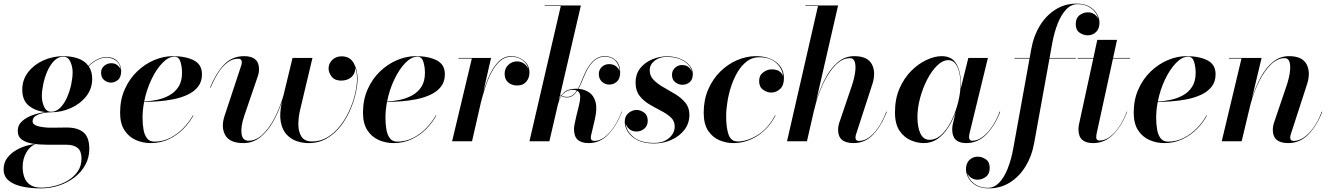

<svg xmlns="http://www.w3.org/2000/svg" viewBox="-65 -780 7341 1060"><path d="M132 16Q101.2 25.8 80.6 61.4Q60 97 60 142Q60 172 69.1 198Q78.1 224 100.6 240Q123 256 163 256Q198.6 256 237.4 246.3Q276.1 236.6 309.6 216.8Q343.1 196.9 364.1 166.6Q385 136.2 385 95Q385 54.5 363.6 36.8Q342.2 19 301 19H197Q152 19 114.8 12.9Q77.5 6.9 55.2 -9.6Q33 -26 33 -57Q33 -89.8 57.6 -111.6Q82.1 -133.4 117.9 -145.5Q153.8 -157.6 187.1 -161.2Q132 -166.5 95 -195.7Q58 -224.9 58 -285Q58 -340 90.4 -381.7Q122.8 -423.4 174.6 -446.7Q226.5 -470 285 -470Q329 -470 365.7 -457.3Q402.4 -444.6 423.1 -416.1Q448.4 -441.5 474.4 -453.2Q500.4 -465 521 -465Q561.5 -465 582.8 -442.5Q604 -420 604 -390Q604 -353.2 586.1 -338.6Q568.2 -324 548 -324Q527.8 -324 510.4 -337.6Q493 -351.2 493 -379Q493 -401.5 509.9 -416.2Q526.8 -431 550 -431Q571.8 -431 586.1 -417.5Q600.5 -404 602 -392Q599 -427.2 576.1 -444.6Q553.2 -462 521 -462Q500 -462 474.6 -450.2Q449.1 -438.5 424.6 -414Q444 -385.8 444 -345Q444 -290.4 411.5 -248.8Q379 -207.2 327.1 -183.8Q275.1 -160.4 217 -160Q200.5 -160 176.4 -156.1Q152.2 -152.1 133.6 -141.3Q115 -130.5 115 -110Q115 -91.2 145.9 -83.1Q176.8 -75 218 -75Q244.2 -75 263.1 -75.5Q282 -76 303 -76Q363.8 -76 395.9 -49.2Q428 -22.5 428 42Q428 90.4 406 130.4Q384 170.4 346.2 199.4Q308.5 228.4 260.6 244.2Q212.8 260 161 260Q103.5 260 56.8 249.8Q10.1 239.6 -17.4 216.6Q-45 193.5 -45 155Q-45 117.9 -24.7 91.4Q-4.4 65 25.1 48.4Q54.6 31.8 83.4 23.9Q112.1 16 129 16ZM217 -163Q245.9 -163 268.1 -185.6Q290.2 -208.1 305.4 -242.8Q320.5 -277.4 328.2 -314.6Q336 -351.8 336 -381Q336 -411 323.6 -439Q311.2 -467 285 -467Q256.1 -467 233.9 -444.4Q211.8 -421.9 196.6 -387.2Q181.5 -352.6 173.8 -315.4Q166 -278.2 166 -249Q166 -219 178.4 -191Q190.8 -163 217 -163Z M722 -130Q722 -96 727.1 -65.8Q732.1 -35.6 746.3 -16.8Q760.5 2 788 2Q834 2 874.6 -18.8Q915.2 -39.6 947.4 -72.8Q979.5 -106 1000 -143H1003Q982.5 -104.5 948.3 -69.4Q914.1 -34.4 868.3 -12.2Q822.5 10 767 10Q723.5 10 684.9 -7Q646.2 -24 622.1 -61Q598 -98 598 -158Q598 -229.6 623.8 -287.2Q649.5 -344.8 692.1 -385.6Q734.8 -426.5 786.2 -448.2Q837.6 -470 889 -470Q959.5 -470 1004.8 -447Q1050 -424 1050 -370Q1050 -329 1028.5 -301.6Q1007 -274.2 971.6 -257.6Q936.2 -240.9 893.8 -232.3Q851.2 -223.8 808.6 -220.7Q766 -217.6 730.6 -217.1Q722 -172.2 722 -130ZM898 -467Q865 -467 831.4 -432.2Q797.8 -397.5 770.9 -341.1Q744 -284.6 731.1 -219.6Q765.9 -221.2 802.4 -228.9Q839 -236.6 870.2 -253.9Q901.5 -271.2 920.8 -301.4Q940 -331.5 940 -378Q940 -410.2 931.4 -438.6Q922.8 -467 898 -467Z M1283 -139Q1263.5 -81.2 1268.5 -42.1Q1273.5 -3 1308 -3Q1347.6 -3 1383.8 -36.6Q1420 -70.2 1449.7 -126.6Q1479.4 -182.9 1499.4 -251L1550 -460H1660L1592 -174Q1582 -132 1582.2 -91.8Q1582.5 -51.5 1599.8 -25.2Q1617 1 1658 1Q1704.5 1 1743.2 -22.5Q1782 -46 1812.2 -84.6Q1842.5 -123.1 1863.4 -169.1Q1884.2 -215.1 1895.1 -260.9Q1906 -306.8 1906 -344Q1906 -365.8 1903 -381.9Q1900 -398 1897 -404Q1895.5 -371 1873.6 -353Q1851.8 -335 1818 -335Q1783.5 -335 1766.2 -356.9Q1749 -378.8 1749 -402Q1749 -429 1769.2 -449Q1789.5 -469 1821 -469Q1866.8 -469 1887.9 -431.6Q1909 -394.2 1909 -344Q1909 -311 1898.9 -265.5Q1888.9 -220 1868.1 -172.1Q1847.2 -124.1 1815.1 -82.8Q1782.9 -41.4 1738.8 -15.7Q1694.8 10 1638 10Q1604.9 10 1572.8 -0.9Q1540.6 -11.9 1517 -37.6Q1493.4 -63.2 1485.1 -107.2Q1476.8 -151.1 1491.2 -217.2Q1470.5 -156.4 1440.6 -104.6Q1410.6 -52.9 1370.5 -21.4Q1330.4 10 1279 10Q1203.2 10 1178.6 -34Q1154 -78 1175 -141L1267 -419Q1270 -428 1270 -437Q1270 -456 1250 -456Q1217.5 -456 1189.5 -434.1Q1161.5 -412.2 1138.5 -375.9Q1115.5 -339.5 1098 -296L1095 -297Q1125 -372 1169.9 -421Q1214.8 -470 1283 -470Q1365 -470 1365 -398Q1365 -386.8 1363.2 -378Q1361.5 -369.2 1360 -364Z M2063 -130Q2063 -96 2068.1 -65.8Q2073.1 -35.6 2087.3 -16.8Q2101.5 2 2129 2Q2175 2 2215.6 -18.8Q2256.2 -39.6 2288.4 -72.8Q2320.5 -106 2341 -143H2344Q2323.5 -104.5 2289.3 -69.4Q2255.1 -34.4 2209.3 -12.2Q2163.5 10 2108 10Q2064.5 10 2025.9 -7Q1987.2 -24 1963.1 -61Q1939 -98 1939 -158Q1939 -229.6 1964.8 -287.2Q1990.5 -344.8 2033.1 -385.6Q2075.8 -426.5 2127.2 -448.2Q2178.6 -470 2230 -470Q2300.5 -470 2345.8 -447Q2391 -424 2391 -370Q2391 -329 2369.5 -301.6Q2348 -274.2 2312.6 -257.6Q2277.2 -240.9 2234.8 -232.3Q2192.2 -223.8 2149.6 -220.7Q2107 -217.6 2071.6 -217.1Q2063 -172.2 2063 -130ZM2239 -467Q2206 -467 2172.4 -432.2Q2138.8 -397.5 2111.9 -341.1Q2085 -284.6 2072.1 -219.6Q2106.9 -221.2 2143.4 -228.9Q2180 -236.6 2211.2 -253.9Q2242.5 -271.2 2261.8 -301.4Q2281 -331.5 2281 -378Q2281 -410.2 2272.4 -438.6Q2263.8 -467 2239 -467Z M2540 -457H2466V-460H2646L2603.5 -273.6Q2618 -322.8 2638.9 -367.8Q2659.8 -412.8 2689 -441.4Q2718.2 -470 2758 -470Q2796.2 -470 2827.1 -445.1Q2858 -420.2 2858 -379Q2858 -349.8 2840.5 -328.9Q2823 -308 2790 -308Q2760.8 -308 2740.9 -324.8Q2721 -341.5 2721 -373Q2721 -402.2 2741.1 -421.6Q2761.2 -441 2789 -441Q2811.5 -441 2828 -428.9Q2844.5 -416.8 2852 -398Q2846 -428.8 2819.2 -447.9Q2792.5 -467 2758 -467Q2722.2 -467 2695.1 -442.6Q2668 -418.1 2647.9 -379.4Q2627.9 -340.8 2613.8 -296.9Q2599.6 -253.1 2590 -214.4L2541 0H2431Z M3369 -163Q3340.5 -88 3294.6 -39Q3248.8 10 3185 10Q3145.2 10 3124.6 -8.2Q3104 -26.5 3104 -67Q3104 -77 3106 -89L3117 -140Q3122.5 -164.8 3130.2 -193.4Q3138 -222 3138.2 -245.6Q3138.5 -269.1 3121.9 -278.9Q3110.5 -261.5 3096.9 -251.8Q3083.2 -242 3065 -242Q3048.1 -242 3034.4 -249.8Q3027.1 -238.9 3022.6 -226.7Q3018.1 -214.5 3015.1 -203.1L2968 0H2858L3031 -747H2942V-750H3142L3027.8 -257.5Q3030.9 -254.9 3034.2 -252.9Q3050.1 -276.2 3071.1 -283.1Q3092 -290 3116 -290Q3120.8 -290 3125.5 -289.8Q3133.8 -304.2 3141.3 -322.2Q3148.9 -340.1 3157 -360Q3178 -411 3206.5 -440.5Q3235 -470 3274 -470Q3310.8 -470 3334.9 -446.5Q3359 -423 3359 -381Q3359 -345.8 3340.6 -329.4Q3322.2 -313 3299 -313Q3275.8 -313 3258.4 -328.9Q3241 -344.8 3241 -371Q3241 -395 3257.5 -410.5Q3274 -426 3298 -426Q3322 -426 3336.8 -413.5Q3351.5 -401 3356 -386Q3354.5 -422 3332.6 -444.5Q3310.8 -467 3274 -467Q3236.5 -467 3208.8 -438.9Q3181 -410.8 3160 -359Q3151.8 -339 3144.1 -321.4Q3136.4 -303.9 3128.4 -289.6Q3160.4 -287.2 3186.2 -270.8Q3212.1 -254.2 3222.6 -218.2Q3233.1 -182.1 3219 -121L3197 -27V-18Q3197 -2 3217 -2Q3245.5 -2 3273.6 -23.3Q3301.6 -44.6 3325.8 -81.3Q3350 -118 3367 -164ZM3099 -284Q3076 -284 3060.8 -274.8Q3045.5 -265.6 3035.9 -251.9Q3048.5 -245 3065 -245Q3082.6 -245 3095.8 -254.4Q3108.9 -263.8 3119.5 -280Q3111.2 -284 3099 -284ZM3027.1 -254.8 3020.2 -225.2Q3025.8 -239.8 3032.9 -250.8Q3029.9 -252.5 3027.1 -254.8Z M3755 -383Q3749 -418.2 3711.1 -442.1Q3673.2 -466 3617 -466Q3575.8 -466 3548.9 -444.8Q3522 -423.5 3522 -392Q3522 -360.2 3544.1 -338.2Q3566.2 -316.1 3598.9 -297.8Q3631.5 -279.5 3664.1 -259.6Q3696.8 -239.8 3718.9 -212.8Q3741 -185.9 3741 -146Q3741 -99 3713.7 -63.4Q3686.4 -27.9 3641.9 -7.9Q3597.5 12 3546 12Q3490.5 12 3454.6 -6.3Q3418.8 -24.6 3401.4 -52.1Q3384 -79.5 3384 -107Q3384 -139.2 3405 -156.1Q3426 -173 3450 -173Q3470.2 -173 3490.6 -158.8Q3511 -144.5 3511 -113Q3511 -85.2 3492.1 -69.6Q3473.2 -54 3450 -54Q3423 -54 3407.5 -69Q3392 -84 3389 -99Q3392 -57.8 3431.5 -24.4Q3471 9 3546 9Q3598.5 9 3629.2 -18.1Q3660 -45.2 3660 -82Q3660 -112.2 3638.2 -132.2Q3616.4 -152.1 3584.2 -168.6Q3552 -185 3519.8 -204.1Q3487.6 -223.1 3465.8 -251.2Q3444 -279.2 3444 -323Q3444 -372.5 3470.8 -404.9Q3497.6 -437.2 3537.6 -453.1Q3577.5 -469 3617 -469Q3660 -469 3692.2 -454.9Q3724.4 -440.9 3742.2 -418.7Q3760 -396.5 3760 -372Q3760 -341.2 3743 -326.6Q3726 -312 3702 -312Q3681.8 -312 3663.4 -325.6Q3645 -339.2 3645 -367Q3645 -391 3661.9 -406Q3678.8 -421 3699 -421Q3722.2 -421 3735.6 -410.2Q3749 -399.5 3755 -383Z M4258 -360Q4254.2 -402.8 4219.4 -433.4Q4184.5 -464 4126 -464Q4089.1 -464 4059.9 -442.4Q4030.6 -420.9 4008.8 -385.1Q3987 -349.4 3972.6 -306.2Q3958.2 -263 3951.1 -219.1Q3944 -175.2 3944 -138Q3944 -75 3957.2 -37Q3970.5 1 4008 1Q4059.8 1 4117.4 -34.2Q4175 -69.5 4214 -143H4217Q4179.5 -70.2 4116.9 -30.1Q4054.2 10 3983 10Q3945.5 10 3907.9 -5.3Q3870.2 -20.6 3845.1 -57.3Q3820 -94 3820 -158Q3820 -229.2 3845.1 -286.8Q3870.1 -344.2 3911.9 -385.2Q3953.6 -426.2 4004.8 -448.1Q4055.9 -470 4108 -470Q4177 -470 4220 -436.8Q4263 -403.5 4263 -348Q4263 -308.2 4241.5 -288.6Q4220 -269 4193 -269Q4169.8 -269 4147.9 -284.5Q4126 -300 4126 -333Q4126 -363.8 4148.4 -380.4Q4170.8 -397 4194 -397Q4222.5 -397 4237.2 -386.8Q4252 -376.5 4258 -360Z M4638 -307Q4651 -345.5 4655.9 -380.3Q4660.9 -415.1 4654.4 -437.1Q4648 -459 4627 -459Q4585 -459 4546.6 -419.4Q4508.1 -379.8 4477.8 -314.6Q4447.5 -249.5 4430 -173H4429.6L4390 0H4280L4451 -747H4382V-750H4562L4440.2 -219.2Q4460 -286.9 4489.5 -343.9Q4519 -401 4559.2 -435.5Q4599.4 -470 4651 -470Q4725.2 -470 4748.6 -424.8Q4772 -379.5 4751 -315L4661 -38Q4658 -29 4658 -20Q4658 -2 4677 -2Q4720.5 -2 4761.1 -46.9Q4801.8 -91.8 4828 -163H4831Q4802.5 -88 4757.4 -39Q4712.2 10 4647 10Q4562 10 4562 -63Q4562 -74.2 4563.8 -83.1Q4565.5 -92 4567 -98Z M5240 -314Q5240 -303.5 5239.2 -291.8L5281 -460H5389L5287 -41Q5286.2 -36.5 5285.6 -31.6Q5285 -26.8 5285 -23Q5285 -14.8 5289.1 -8.9Q5293.2 -3 5303 -3Q5331.5 -3 5360 -24.3Q5388.5 -45.6 5413 -82.1Q5437.5 -118.5 5454 -164L5457 -163Q5428.5 -88 5381.4 -39Q5334.2 10 5269 10Q5192 10 5192 -65Q5192 -75 5194 -89L5211.1 -160.8Q5195.4 -116.5 5170.8 -77.5Q5146.2 -38.5 5112.4 -14.2Q5078.5 10 5035 10Q5000.5 10 4963.6 -5.4Q4926.8 -20.9 4901.4 -57.9Q4876 -95 4876 -160Q4876 -235 4901.6 -292.8Q4927.1 -350.5 4967.1 -390Q5007.1 -429.5 5051.6 -449.8Q5096.1 -470 5134 -470Q5191 -470 5215.5 -426.5Q5240 -383 5240 -314ZM5238 -314Q5238 -348.5 5231.1 -379.1Q5224.1 -409.8 5209.3 -428.9Q5194.5 -448 5171 -448Q5139.5 -448 5109.1 -418.4Q5078.6 -388.8 5054 -341.2Q5029.4 -293.8 5014.7 -239Q5000 -184.2 5000 -134Q5000 -77 5016.6 -42.5Q5033.2 -8 5067 -8Q5097.2 -8 5123.5 -28.7Q5149.8 -49.4 5170.8 -83.4Q5191.9 -117.4 5206.9 -158.1Q5222 -198.8 5230 -239.6Q5238 -280.4 5238 -314Z M5536 -460H5619.6L5629 -512Q5641.5 -582 5675.9 -638.2Q5710.2 -694.4 5762.1 -727.2Q5814 -760 5879 -760Q5922.5 -760 5950.4 -743.3Q5978.2 -726.6 5991.6 -702.3Q6005 -678 6005 -655Q6005 -621.2 5986 -603.1Q5967 -585 5940 -585Q5916.8 -585 5895.4 -599.5Q5874 -614 5874 -647Q5874 -680 5894.9 -696Q5915.8 -712 5942 -712Q5960.8 -712 5976.4 -701.5Q5992 -691 5998 -676Q5995 -693.5 5981.1 -712.3Q5967.2 -731.1 5942.9 -744.1Q5918.5 -757 5884 -757Q5849 -757 5821.5 -728.2Q5794 -699.4 5774.5 -650.2Q5755 -601 5744 -540L5729.5 -460H5874V-457H5729L5644 12Q5631.5 82 5597.1 138.2Q5562.8 194.4 5510.9 227.2Q5459 260 5394 260Q5350.5 260 5322.6 243.3Q5294.8 226.6 5281.4 202.3Q5268 178 5268 155Q5268 121.2 5287 103.1Q5306 85 5333 85Q5356.2 85 5377.6 99.5Q5399 114 5399 147Q5399 180 5378.1 196Q5357.2 212 5331 212Q5312.2 212 5296.6 201.5Q5281 191 5275 176Q5278 193.5 5291.9 212.3Q5305.8 231.1 5330.1 244.1Q5354.5 257 5389 257Q5424 257 5451.5 228.2Q5479 199.4 5498.5 150.2Q5518 101 5529 40L5619 -457H5536Z M6158 -163Q6129.5 -88 6082.4 -39Q6035.2 10 5970 10Q5930.2 10 5909.6 -8.2Q5889 -26.5 5889 -67Q5889 -77 5891 -89L5970.8 -457H5884V-460H5971.4L5993 -560H6102L6080.2 -460H6174V-457H6079.6L5989 -41Q5988.2 -36.5 5987.6 -31.6Q5987 -26.8 5987 -23Q5987 -4 6005 -4Q6035 -4 6063.4 -25.4Q6091.8 -46.9 6115.6 -83.2Q6139.5 -119.5 6156 -164Z M6318 -130Q6318 -96 6323.1 -65.8Q6328.1 -35.6 6342.3 -16.8Q6356.5 2 6384 2Q6430 2 6470.6 -18.8Q6511.2 -39.6 6543.4 -72.8Q6575.5 -106 6596 -143H6599Q6578.5 -104.5 6544.3 -69.4Q6510.1 -34.4 6464.3 -12.2Q6418.5 10 6363 10Q6319.5 10 6280.9 -7Q6242.2 -24 6218.1 -61Q6194 -98 6194 -158Q6194 -229.6 6219.8 -287.2Q6245.5 -344.8 6288.1 -385.6Q6330.8 -426.5 6382.2 -448.2Q6433.6 -470 6485 -470Q6555.5 -470 6600.8 -447Q6646 -424 6646 -370Q6646 -329 6624.5 -301.6Q6603 -274.2 6567.6 -257.6Q6532.2 -240.9 6489.8 -232.3Q6447.2 -223.8 6404.6 -220.7Q6362 -217.6 6326.6 -217.1Q6318 -172.2 6318 -130ZM6494 -467Q6461 -467 6427.4 -432.2Q6393.8 -397.5 6366.9 -341.1Q6340 -284.6 6327.1 -219.6Q6361.9 -221.2 6398.4 -228.9Q6435 -236.6 6466.2 -253.9Q6497.5 -271.2 6516.8 -301.4Q6536 -331.5 6536 -378Q6536 -410.2 6527.4 -438.6Q6518.8 -467 6494 -467Z M6789 -457H6720V-460H6900L6846.9 -237.8Q6866.9 -301.2 6895.7 -354.1Q6924.5 -406.9 6963.1 -438.4Q7001.8 -470 7051 -470Q7125.2 -470 7148.6 -424.8Q7172 -379.5 7151 -315L7061 -38Q7058 -29 7058 -20Q7058 -2 7077 -2Q7120.5 -2 7163.1 -46.9Q7205.8 -91.8 7232 -163H7235Q7206.5 -88 7159.4 -39Q7112.2 10 7047 10Q6962 10 6962 -63Q6962 -74.2 6963.8 -83.1Q6965.5 -92 6967 -98L7038 -307Q7051 -345.5 7055.9 -380.3Q7060.9 -415.1 7054.4 -437.1Q7048 -459 7027 -459Q6988 -459 6952.2 -424.5Q6916.4 -390 6887.2 -332.4Q6858 -274.8 6839.1 -205.4L6790 0H6680Z"/></svg>

Font: Bodoni* 72 Medium
Style: Italic
Weight: 500
Italic angle: -13°
Version: Version 1.002; ttfautohint (v0.97) -l 8 -r 50 -G 200 -x 14 -